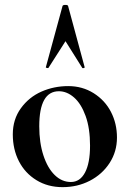

<svg xmlns="http://www.w3.org/2000/svg" viewBox="-20 -750 529 783"><path d="M220.2 -377.9Q140.1 -377.9 140.1 -234.9Q140.1 -168 157 -116.5Q173.8 -64.9 202.9 -36.4Q231.9 -7.8 269 -7.8Q306.2 -7.8 326.7 -46.4Q347.2 -85 347.2 -156Q347.2 -227.1 329.1 -277.1Q311 -327.1 282 -352.5Q252.9 -377.9 220.2 -377.9ZM57.1 -92.5Q32.2 -141.1 32.2 -202.1Q32.2 -263.2 65.2 -308.6Q98.1 -354 149.2 -376.5Q200.2 -398.9 258.1 -398.9Q315.9 -398.9 362.1 -369.9Q408.2 -340.8 432.6 -293.5Q457 -246.1 457 -189Q457 -131.8 427 -85.4Q397 -39.1 346.4 -12.9Q295.9 13.2 235.4 13.2Q174.8 13.2 128.4 -15.4Q82 -43.9 57.1 -92.5ZM325.2 -475.1Q325.2 -473.1 320.6 -472.2Q315.9 -471.2 314.9 -474.1L247.1 -582L178.2 -474.1Q177.2 -471.2 171.6 -472.7Q166 -474.1 167 -476.1L234.9 -725.1Q235.8 -730 246.6 -730Q257.3 -730 257.8 -725.1L325.2 -476.1Z"/></svg>

Font: Cormorant-Bold
Style: Bold
Weight: 700
Designer: Christian Thalmann (Catharsis Fonts)
Version: Version 3.000